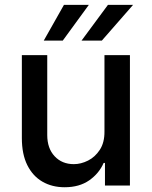

<svg xmlns="http://www.w3.org/2000/svg" viewBox="-20 -776 634 803"><path d="M416.9 -226.2V-545.5H523.4V0H419V-94.5H413.4Q394.5 -50.8 353.2 -21.8Q311.8 7.1 250.4 7.1Q197.8 7.1 157.5 -16.2Q117.2 -39.4 94.3 -85.2Q71.4 -131 71.4 -198.5V-545.5H177.6V-211.3Q177.6 -155.5 208.5 -122.5Q239.3 -89.5 288.7 -89.5Q318.5 -89.5 348.2 -104.4Q377.8 -119.3 397.5 -149.5Q417.3 -179.7 416.9 -226.2ZM321 -606.2 431.5 -755.7H536.6L405.9 -606.2ZM163 -606.2 247.5 -755.7H351.6L242.5 -606.2Z"/></svg>

Font: InterMG Medium
Style: Regular
Weight: 500
Designer: Rasmus Andersson
Foundry: rsms
Version: Version 3.019;December 26, 2023;FontCreator 15.0.0.2955 64-b